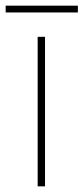

<svg xmlns="http://www.w3.org/2000/svg" viewBox="-43 -658 295 678"><path d="M116 0H90V-528H116ZM232 -638V-614H-23V-638Z"/></svg>

Font: Noto Sans Cherokee Thin
Style: Regular
Weight: 100
Designer: Monotype Design Team
Foundry: Monotype Imaging Inc.
Version: Version 2.001; ttfautohint (v1.8.4.7-5d5b)